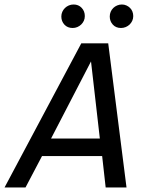

<svg xmlns="http://www.w3.org/2000/svg" viewBox="-65 -830 635 850"><path d="M495.1 0H402.8L387.2 -139.2H121.1L47.9 0H-44.9L294.9 -638.2H414.1ZM377 -216.8 337.9 -558.1 161.1 -216.8ZM260.7 -810.1Q282.7 -810.1 296.6 -795.2Q310.5 -780.3 310.5 -758.8Q310.5 -747.6 306.2 -738Q301.8 -728.5 294.4 -721.4Q287.1 -714.4 277.3 -710.2Q267.6 -706.1 256.8 -706.1Q233.9 -706.1 220.2 -720.9Q206.5 -735.8 206.5 -756.8Q206.5 -768.1 210.9 -777.8Q215.3 -787.6 222.7 -794.7Q230 -801.8 239.7 -805.9Q249.5 -810.1 260.7 -810.1ZM474.6 -810.1Q485.4 -810.1 494.6 -805.9Q503.9 -801.8 510.7 -794.9Q517.6 -788.1 521.2 -778.8Q524.9 -769.5 524.9 -758.8Q524.9 -747.6 520.5 -738Q516.1 -728.5 508.8 -721.4Q501.5 -714.4 491.5 -710.2Q481.4 -706.1 470.7 -706.1Q448.2 -706.1 434.6 -720.9Q420.9 -735.8 420.9 -756.8Q420.9 -768.1 425 -777.8Q429.2 -787.6 436.5 -794.7Q443.8 -801.8 453.6 -805.9Q463.4 -810.1 474.6 -810.1ZM-11.2 -638.2Z"/></svg>

Font: Code New Roman
Style: Italic
Weight: 400
Italic angle: -11°
Monospace: yes
Designer: Sam Radian
Foundry: Code New Roman
Version: Version 1.508 October 19, 2014